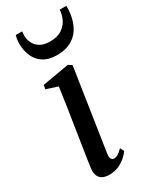

<svg xmlns="http://www.w3.org/2000/svg" viewBox="-202 -833 732 900"><g transform="rotate(-30 164.0 -382.5)"><path d="M107.5 10.5Q88 10.5 73.2 3.8Q58.5 -3 51.2 -18.5Q44 -34 47 -58.5Q48.5 -72 53.2 -103.2Q58 -134.5 64.8 -178Q71.5 -221.5 79.2 -271.2Q87 -321 94.8 -371.5Q102.5 -422 108.5 -467L47 -487L51 -508.5L195.5 -533.5L214.5 -521.5L147 -78Q144.5 -59.5 150.5 -52Q156.5 -44.5 164.5 -44.5Q175 -44.5 185.5 -50.5Q196 -56.5 212 -73L222.5 -51.5Q214 -39 197.8 -24.5Q181.5 -10 158.8 0.2Q136 10.5 107.5 10.5ZM174.5 -598Q131.5 -598 103.5 -615.8Q75.5 -633.5 61.8 -664Q48 -694.5 48 -732.5Q48 -748.5 50 -758.8Q52 -769 54 -776.5H88.5Q88.5 -773.5 87.8 -768.5Q87 -763.5 87 -754Q87 -733.5 96.2 -714Q105.5 -694.5 126 -682Q146.5 -669.5 180 -669.5Q217.5 -669.5 241.8 -684.8Q266 -700 278.2 -724.5Q290.5 -749 292 -776.5H328Q328 -772.5 328 -767.2Q328 -762 327.5 -754Q325 -710.5 308.5 -675Q292 -639.5 259 -618.8Q226 -598 174.5 -598Z"/></g></svg>

Font: Merriweather 96pt
Style: Italic
Weight: 400
Italic angle: -7.8°
Version: Version 2.101